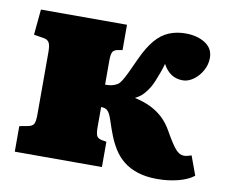

<svg xmlns="http://www.w3.org/2000/svg" viewBox="-65 -615 831 703"><g transform="rotate(10 350.5 -263.5)"><path d="M561 8Q519 8 488 -2Q457 -12 435 -29.5Q413 -47 398 -71Q383 -95 373 -121Q363 -147 356.5 -167.5Q350 -188 345 -197Q339 -208 331.5 -212Q324 -216 313 -216V-141Q313 -120 317 -110Q321 -100 337 -97L354 -94V0H30V-95L62 -101Q78 -104 83 -113.5Q88 -123 88 -149V-380Q88 -406 82 -416Q76 -426 62 -428L25 -434L34 -529H354V-435L337 -432Q321 -429 317 -419Q313 -409 313 -388V-299Q326 -299 336.5 -301Q347 -303 359 -310Q366 -315 373.5 -327Q381 -339 391 -360Q401 -381 415 -412Q436 -458 459 -485Q482 -512 510 -523.5Q538 -535 571 -535Q615 -535 644.5 -516Q674 -497 674 -462Q674 -437 661.5 -414.5Q649 -392 629.5 -378Q610 -364 590 -364Q565 -364 547 -376Q529 -388 516 -412Q512 -397 505.5 -379Q499 -361 492.5 -345.5Q486 -330 480 -320Q473 -308 461 -294Q449 -280 430 -271V-270Q462 -263 488 -250.5Q514 -238 534.5 -219Q555 -200 571 -171Q597 -125 611.5 -109Q626 -93 642 -93Q650 -93 656.5 -95Q663 -97 670 -99L696 -28Q675 -11 638.5 -1.5Q602 8 561 8Z"/></g></svg>

Font: Literata Variable Black
Style: Regular
Weight: 900
Designer: Latin by Veronika Burian and Jose Scaglione. Greek by Irene Vlachou. Cyrillic by Vera Evstafieva.
Foundry: TypeTogether
Version: Version 3.021